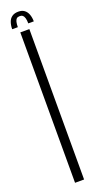

<svg xmlns="http://www.w3.org/2000/svg" viewBox="-138 -696 374 718"><g transform="rotate(-20 49.0 -337.0)"><path d="M26 0H62V-598.5H26ZM45 -674Q29.5 -674 19.8 -667Q10 -660 5.8 -647.5Q1.5 -635 1.5 -620H24Q24 -632.5 26 -640.8Q28 -649 32.2 -652.8Q36.5 -656.5 45 -656.5Q52 -656.5 56.2 -653Q60.5 -649.5 63 -641.2Q65.5 -633 65.5 -620H87.5Q87.5 -635 83 -647.5Q78.5 -660 69.2 -667Q60 -674 45 -674Z"/></g></svg>

Font: Anybody ExtraCondensed ExtraLight
Style: Regular
Weight: 250
Width: 2
Version: Version 1.113;gftools[0.9.25]